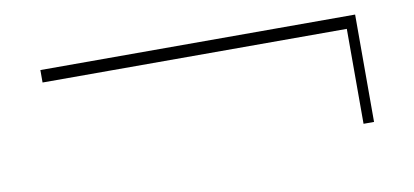

<svg xmlns="http://www.w3.org/2000/svg" viewBox="-40 -381 1049 486"><g transform="rotate(-10 484.5 -138.0)"><path d="M80 -276V-244H862V0H889V-276Z"/></g></svg>

Font: Sprat Extended Medium
Style: Regular
Weight: 500
Width: 9
Designer: Ethan Nakache
Foundry: Collletttivo
Version: Version 2.000;Glyphs 3.2 (3217)